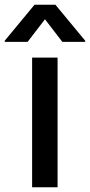

<svg xmlns="http://www.w3.org/2000/svg" viewBox="-64 -787 378 807"><path d="M178 -545V0H71V-545ZM52 -611H-44V-616L81 -767H169L294 -616V-611H198L125 -706Z"/></svg>

Font: Sinter Medium
Style: Regular
Weight: 500
Foundry: Adobe & rsms
Version: Version 1.000